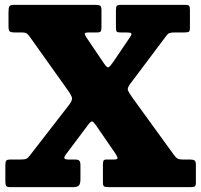

<svg xmlns="http://www.w3.org/2000/svg" viewBox="-20 -770 828 790"><path d="M2 -26V-89Q2 -103.5 5.2 -108.5Q8.5 -113.5 23 -113.5H61.5Q81.5 -113.5 88.5 -116.8Q95.5 -120 103 -130.5L261.5 -335Q278.5 -356.5 276.2 -367.2Q274 -378 258.5 -399.5L105.5 -614.5Q97.5 -626 91.5 -631.2Q85.5 -636.5 69.5 -636.5H41.5Q25 -636.5 20 -640.8Q15 -645 15 -662.5V-720.5Q15 -739 18.8 -744.5Q22.5 -750 41 -750H372Q386.5 -750 392 -746.5Q397.5 -743 397.5 -728V-659Q397.5 -645.5 394.5 -641Q391.5 -636.5 378.5 -636.5H346Q327.5 -636.5 328.8 -630.5Q330 -624.5 336.5 -614.5L408.5 -508Q420.5 -490 426.8 -493.2Q433 -496.5 445.5 -514.5L514.5 -616.5Q523.5 -629.5 520 -633Q516.5 -636.5 499.5 -636.5H475.5Q464.5 -636.5 460.8 -639.5Q457 -642.5 457 -657V-726Q457 -741.5 460.5 -745.8Q464 -750 478.5 -750H743.5Q754.5 -750 758 -746.2Q761.5 -742.5 761.5 -730V-657Q761.5 -642.5 757.2 -639.5Q753 -636.5 738.5 -636.5H701.5Q684.5 -636.5 677.8 -634.2Q671 -632 664.5 -623L516.5 -426Q502.5 -407.5 506.5 -398Q510.5 -388.5 526 -366.5L696 -132Q703.5 -121.5 710.5 -117.5Q717.5 -113.5 734 -113.5H763.5Q775 -113.5 780.5 -109.8Q786 -106 786 -92.5V-21Q786 -6.5 781.8 -3.2Q777.5 0 763 0H428Q413.5 0 408.5 -2.8Q403.5 -5.5 403.5 -20V-92Q403.5 -105 406 -109.2Q408.5 -113.5 417.5 -113.5H446Q465.5 -113.5 463.5 -120.8Q461.5 -128 454 -139.5L373.5 -256.5Q363.5 -270 358.8 -270.5Q354 -271 344.5 -259L252.5 -136.5Q243.5 -124.5 244.8 -119Q246 -113.5 265 -113.5H290.5Q301 -113.5 306 -109Q311 -104.5 311 -89.5V-33Q311 -14 304.8 -7Q298.5 0 280.5 0H23.5Q8 0 5 -5.2Q2 -10.5 2 -26Z"/></svg>

Font: Besley* Narrow Heavy
Style: Regular
Weight: 800
Width: 4
Designer: Owen Earl
Foundry: indestructible type*
Version: Version 3.000; ttfautohint (v1.8.3)